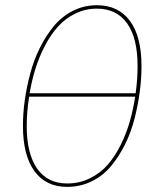

<svg xmlns="http://www.w3.org/2000/svg" viewBox="-20 -711 610 740"><path d="M353.5 -690.9Q436 -690.9 480.7 -630.6Q525.4 -570.3 525.4 -456.1Q525.4 -408.7 518.8 -358.4Q512.2 -308.1 498.8 -254.9Q485.4 -201.7 462.2 -155Q439 -108.4 408.4 -71.3Q377.9 -34.2 334 -12.5Q290 9.3 238.8 9.3Q156.7 9.3 112.5 -51.8Q68.4 -112.8 68.4 -226.1Q68.4 -273.4 75.4 -324Q82.5 -374.5 96.4 -427.2Q110.4 -480 133.8 -526.9Q157.2 -573.7 187.7 -610.6Q218.3 -647.5 261 -669.2Q303.7 -690.9 353.5 -690.9ZM353.5 -677.7Q309.1 -677.7 270.3 -658.7Q231.4 -639.6 203.4 -608.4Q175.3 -577.1 152.8 -533.9Q130.4 -490.7 116.5 -445.8Q102.5 -400.9 94.2 -351.6H502.9Q510.3 -407.2 510.3 -456.5Q510.3 -564.9 469.7 -621.3Q429.2 -677.7 353.5 -677.7ZM238.8 -3.9Q286.1 -3.9 326.4 -23.7Q366.7 -43.5 395 -75.9Q423.3 -108.4 445.3 -152.8Q467.3 -197.3 480.2 -242.7Q493.2 -288.1 501 -338.4H92.3Q83 -279.8 83 -225.6Q83 -118.2 123.3 -61Q163.6 -3.9 238.8 -3.9Z"/></svg>

Font: Fira Sans Compressed Hair
Style: Italic
Weight: 100
Width: 3
Italic angle: -8°
Designer: Carrois Corporate & Edenspiekermann AG
Foundry: Carrois Corporate GbR & Edenspiekermann AG
Version: Version 4.203;PS 004.203;hotconv 1.0.88;makeotf.lib2.5.64775